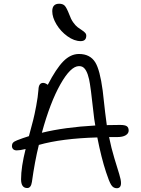

<svg xmlns="http://www.w3.org/2000/svg" viewBox="-20 -999 753 1028"><path d="M412.1 -778.8Q377.4 -778.8 341.3 -804.7Q305.2 -830.6 282.5 -868.2Q259.8 -905.8 259.8 -939Q259.8 -979 296.9 -979Q316.4 -979 326.7 -968.3Q336.9 -957.5 351.1 -920.9Q359.4 -897 371.8 -879.4Q384.3 -861.8 396 -853Q407.7 -844.2 418.5 -837.4Q429.2 -830.6 435.5 -823.7Q441.9 -816.9 441.9 -808.1Q441.9 -778.8 412.1 -778.8ZM69.8 -193.8Q57.1 -193.8 50.5 -200.4Q43.9 -207 43.9 -217.8Q43.9 -228 49.8 -234.9Q55.7 -241.7 71.8 -248Q101.6 -259.8 134.8 -270Q150.4 -328.1 157.5 -355.5Q164.6 -382.8 173.8 -431.6Q183.1 -480.5 186 -520Q187.5 -555.2 210.9 -555.2Q222.2 -555.2 235.8 -544.9Q280.3 -631.3 319.1 -670.7Q357.9 -710 402.8 -710Q462.4 -710 490.2 -665Q515.1 -624.5 529.8 -514.2Q533.7 -481.9 543 -397Q547.9 -356.9 551.8 -329.1Q574.7 -330.1 623 -330.1Q649.4 -330.1 659.2 -323Q668.9 -315.9 668.9 -299.8Q668.9 -284.7 653.1 -274.9Q637.2 -265.1 606.9 -265.1H564Q575.7 -206.5 592.3 -151.9Q608.9 -97.2 618.4 -66.7Q627.9 -36.1 627.9 -19Q627.9 8.8 605 8.8Q586.4 8.8 575.2 -9.3Q564 -27.3 547.9 -77.1Q522.5 -153.8 501 -263.2Q310.5 -257.8 188 -223.1Q166 -134.3 150.9 -24.9Q146 7.8 126 7.8Q92.8 7.8 92.8 -39.1Q92.8 -104.5 117.2 -201.2Q86.9 -193.8 69.8 -193.8ZM402.8 -645Q358.4 -645 303.5 -547.9Q248.5 -450.7 204.1 -288.1Q325.7 -317.9 490.2 -327.1Q483.4 -365.2 481 -392.1Q465.3 -537.6 457 -574.2Q444.3 -631.3 419.4 -642.1Q412.1 -645 402.8 -645Z"/></svg>

Font: Shantell Sans Normal
Style: Regular
Weight: 300
Designer: Stephen Nixon, Anya Danilova, Shantell Martin
Foundry: Arrow Type
Version: Version 1.006;[559af2be0]